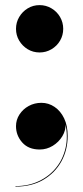

<svg xmlns="http://www.w3.org/2000/svg" viewBox="-20 -560 316 732"><path d="M131 -360Q106 -360 85.8 -372.2Q65.5 -384.5 53.2 -405Q41 -425.5 41 -450Q41 -474.5 53.2 -495.2Q65.5 -516 85.8 -528.2Q106 -540.5 131 -540.5Q155.5 -540.5 176.2 -528.2Q197 -516 209 -495.2Q221 -474.5 221 -450Q221 -425.5 209 -405Q197 -384.5 176.2 -372.2Q155.5 -360 131 -360ZM39 151.5V149.5Q88 149.5 127.5 131Q167 112.5 193.5 80Q220 47.5 230 4Q240 -39.5 229 -89.5H230Q231.5 -63.5 217.8 -40.8Q204 -18 181 -4Q158 10 131.5 10Q88.5 10 64.8 -16.8Q41 -43.5 41 -79Q41 -103 54.2 -123.5Q67.5 -144 89.5 -156Q111.5 -168 138 -168Q165 -168 188 -152.5Q211 -137 224.5 -108.8Q238 -80.5 238 -41.5Q238 12 213.8 55.8Q189.5 99.5 145 125.5Q100.5 151.5 39 151.5Z"/></svg>

Font: Bodoni Moda 96pt
Style: Bold
Weight: 700
Version: Version 2.005